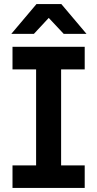

<svg xmlns="http://www.w3.org/2000/svg" viewBox="-20 -932 482 952"><path d="M159 -39V-661H283V-39ZM42 -588V-700H400V-588ZM42 0V-112H400V0ZM36 -764 161 -912H284L409 -764H296L188 -879H255L148 -764Z"/></svg>

Font: SUSE SemiBold
Style: Regular
Weight: 600
Designer: Rene Bieder
Foundry: SUSE
Version: Version 1.000